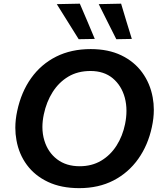

<svg xmlns="http://www.w3.org/2000/svg" viewBox="-20 -988 855 1021"><path d="M401.5 12.5Q305.5 12.5 235.5 -20.5Q165.5 -53.5 123 -111Q80.5 -168.5 67.5 -242.5Q61.5 -274.5 61.5 -308.5Q61.5 -352 71.5 -398Q93 -499 145.8 -572.8Q198.5 -646.5 278.5 -686.8Q358.5 -727 462.5 -727Q556 -727 625 -693.8Q694 -660.5 736.2 -602.5Q778.5 -544.5 792 -470Q798 -438 798 -404Q798 -359.5 787.5 -312Q767 -216 715 -142.8Q663 -69.5 583.8 -28.5Q504.5 12.5 401.5 12.5ZM403.5 -104Q468.5 -104 518 -133.5Q567.5 -163 599.8 -213.8Q632 -264.5 645 -328Q652.5 -364.5 652.5 -398.5Q652.5 -435.5 643.5 -469Q626 -533 579.5 -571.8Q533 -610.5 461 -610.5Q393.5 -610.5 343.2 -580.5Q293 -550.5 260 -498.5Q227 -446.5 213 -380Q205.5 -344.5 205.5 -312.5Q205.5 -274.5 216 -240.5Q235 -178 283.5 -141Q332 -104 403.5 -104ZM398.5 -779.5Q370 -824.5 341 -871.5Q312 -918 282 -966L404.5 -968.5Q424.5 -921.5 444.5 -875Q464 -828 484 -781ZM598.5 -779.5Q575.5 -825 552 -871.8Q528.5 -918.5 505 -966L624 -968.5Q638 -921.5 652.2 -874.5Q666.5 -827.5 681 -781Z"/></svg>

Font: Heraclito SemiBold
Style: Italic
Weight: 600
Italic angle: -12°
Designer: Kostas Bartsokas (font) & Cristiano Sobral (main changes)
Foundry: Kostas Bartsokas (font) & Cristiano Sobral (main changes)
Version: Version 1.00;July 8, 2020;FontCreator 13.0.0.2655 64-bit